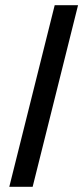

<svg xmlns="http://www.w3.org/2000/svg" viewBox="-20 -720 321 740"><path d="M15.8 0 190.8 -700H280.8L105.8 0Z"/></svg>

Font: Funnel Sans
Style: Italic
Weight: 400
Italic angle: -14.036°
Version: Version 1.000; Beta; Release 5; Build 24; ttfautohint (v1.8.